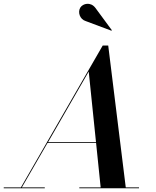

<svg xmlns="http://www.w3.org/2000/svg" viewBox="-66 -1009 834 1029"><path d="M393.5 -896 531 -844.5 533.5 -847 445 -967C419.5 -1000.5 378.5 -990.5 364.5 -968.5C349.5 -944 361.5 -905.5 393.5 -896ZM-46 -4.5V0H174V-4.5H51L188.5 -242.5H449L473.5 -4.5H359V0H679V-4.5H608L514 -765H484.5L46 -4.5ZM409.5 -625.5 448.5 -247H191.5Z"/></svg>

Font: Bodoni* 36pt Medium
Style: Italic
Weight: 500
Italic angle: -13°
Version: Version 2.3